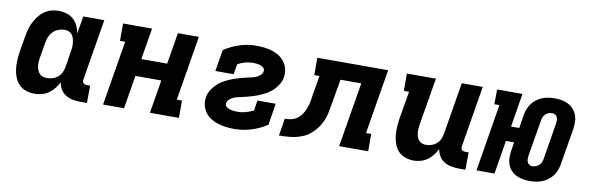

<svg xmlns="http://www.w3.org/2000/svg" viewBox="-42 -860 3685 1199"><g transform="rotate(10 1800.0 -260.0)"><path d="M196 8Q167 8 141 -0.5Q115 -9 97 -27.5Q79 -46 69 -71Q59 -96 55.5 -123Q52 -150 53.5 -178Q55 -206 59 -234L76 -334Q80 -357 86 -380Q92 -403 103 -424.5Q114 -446 129 -466Q144 -486 164 -500.5Q184 -515 207.5 -521.5Q231 -528 254 -528Q281 -528 306 -520.5Q331 -513 349 -496.5Q367 -480 378 -457Q389 -434 393 -409L412 -520H545L481 -133Q480 -127 481 -121Q482 -115 485.5 -110.5Q489 -106 495 -104Q501 -102 507 -102H529L528 8H488Q462 8 438 3.5Q414 -1 393.5 -13.5Q373 -26 360.5 -46Q348 -66 345 -91Q334 -70 319 -51Q304 -32 284 -18Q264 -4 241 2Q218 8 196 8ZM254 -102Q272 -102 289.5 -107Q307 -112 322 -124Q337 -136 345.5 -153.5Q354 -171 357 -188L373 -288Q376 -303 377 -317Q378 -331 376.5 -345Q375 -359 371.5 -372.5Q368 -386 360 -396.5Q352 -407 339 -412.5Q326 -418 312 -418Q293 -418 273 -410.5Q253 -403 238.5 -388Q224 -373 216.5 -354Q209 -335 206 -316L189 -216Q187 -203 186.5 -189.5Q186 -176 188 -163.5Q190 -151 194.5 -139.5Q199 -128 207.5 -119Q216 -110 228.5 -106Q241 -102 254 -102Z M629 0 697 -410H664V-520H848L815 -321H979L1012 -520H1145L1077 -110H1110V0H926L961 -211H797L762 0Z M1463 8Q1436 8 1410 5Q1384 2 1359.5 -5.5Q1335 -13 1313.5 -26Q1292 -39 1277.5 -58.5Q1263 -78 1256 -103.5Q1249 -129 1254 -156Q1256 -170 1261.5 -184Q1267 -198 1276 -210.5Q1285 -223 1295.5 -234Q1306 -245 1318 -254.5Q1330 -264 1343.5 -271.5Q1357 -279 1370.5 -285.5Q1384 -292 1398.5 -297Q1413 -302 1427 -306.5Q1441 -311 1455 -314.5Q1469 -318 1484 -321.5Q1499 -325 1513 -328Q1527 -331 1540.5 -336.5Q1554 -342 1566.5 -353Q1579 -364 1581 -378Q1583 -391 1574.5 -399.5Q1566 -408 1555 -412Q1544 -416 1531.5 -417.5Q1519 -419 1506 -419Q1482 -419 1457.5 -412.5Q1433 -406 1410 -393L1399 -328H1283L1306 -465Q1352 -495 1403.5 -511.5Q1455 -528 1506 -528Q1533 -528 1559 -525Q1585 -522 1609 -514.5Q1633 -507 1654 -493.5Q1675 -480 1689.5 -460.5Q1704 -441 1710 -416Q1716 -391 1712 -364Q1710 -350 1704 -336Q1698 -322 1689.5 -309.5Q1681 -297 1670.5 -286Q1660 -275 1647.5 -265.5Q1635 -256 1622 -248.5Q1609 -241 1595 -234.5Q1581 -228 1567.5 -223Q1554 -218 1539 -213.5Q1524 -209 1510 -205.5Q1496 -202 1482 -198.5Q1468 -195 1453.5 -192Q1439 -189 1425 -183.5Q1411 -178 1399 -167Q1387 -156 1384 -142Q1382 -129 1391 -120.5Q1400 -112 1412 -108Q1424 -104 1437 -102.5Q1450 -101 1463 -101Q1488 -101 1514 -108Q1540 -115 1564 -127L1574 -192H1690L1668 -55Q1621 -24 1568 -8Q1515 8 1463 8Z M1744 0 1762 -110Q1777 -110 1792.5 -112Q1808 -114 1822.5 -120.5Q1837 -127 1849 -138Q1861 -149 1870 -162.5Q1879 -176 1885 -190.5Q1891 -205 1895.5 -220Q1900 -235 1902.5 -250Q1905 -265 1907 -280L1929 -410H1896V-520H2345L2277 -110H2310V0H2126L2194 -410H2062L2037 -263Q2031 -227 2023.5 -191.5Q2016 -156 1998 -122.5Q1980 -89 1951 -61.5Q1922 -34 1887 -21Q1852 -8 1816 -4Q1780 0 1744 0Z M2600 8Q2572 8 2546 -1Q2520 -10 2502.5 -28.5Q2485 -47 2475.5 -72Q2466 -97 2463 -123.5Q2460 -150 2461.5 -178Q2463 -206 2467 -234L2497 -410H2464V-520H2648L2597 -216Q2595 -203 2594.5 -190Q2594 -177 2595.5 -164.5Q2597 -152 2601 -140.5Q2605 -129 2613 -120Q2621 -111 2633 -106.5Q2645 -102 2658 -102Q2675 -102 2692.5 -107.5Q2710 -113 2724 -125Q2738 -137 2746 -154Q2754 -171 2757 -188L2812 -520H2945L2881 -133Q2880 -127 2881 -121Q2882 -115 2885.5 -110.5Q2889 -106 2895 -104Q2901 -102 2907 -102H2929L2928 8H2888Q2863 8 2838.5 3.5Q2814 -1 2794 -13Q2774 -25 2761 -45.5Q2748 -66 2745 -90Q2734 -70 2719.5 -51Q2705 -32 2686 -18.5Q2667 -5 2644 1.5Q2621 8 2600 8Z M3336 8Q3313 8 3290.5 4Q3268 0 3248.5 -10Q3229 -20 3214.5 -36.5Q3200 -53 3193 -73.5Q3186 -94 3186 -117.5Q3186 -141 3190 -164L3198 -213H3146L3111 0H2997L3067 -426H3035L3036 -520H3197L3162 -307H3214L3227 -390Q3230 -409 3237 -428Q3244 -447 3256.5 -464Q3269 -481 3286 -494Q3303 -507 3322 -514.5Q3341 -522 3361 -525Q3381 -528 3400 -528Q3423 -528 3445.5 -524Q3468 -520 3487 -510Q3506 -500 3520.5 -483.5Q3535 -467 3542.5 -446.5Q3550 -426 3550 -402.5Q3550 -379 3547 -356L3509 -130Q3506 -111 3499 -92Q3492 -73 3479.5 -56Q3467 -39 3450 -26Q3433 -13 3414 -5.5Q3395 2 3375 5Q3355 8 3336 8ZM3336 -86Q3347 -86 3358.5 -90.5Q3370 -95 3378.5 -103.5Q3387 -112 3391.5 -123Q3396 -134 3398 -146L3435 -372Q3437 -382 3437 -393Q3437 -404 3433 -413.5Q3429 -423 3420 -428.5Q3411 -434 3400 -434Q3389 -434 3377.5 -429.5Q3366 -425 3357.5 -416.5Q3349 -408 3345 -397Q3341 -386 3339 -374L3301 -148Q3300 -138 3299.5 -127Q3299 -116 3303.5 -106.5Q3308 -97 3316.5 -91.5Q3325 -86 3336 -86Z"/></g></svg>

Font: Iosevka HT Extrabold Extended
Style: Italic
Weight: 800
Width: 7
Italic angle: -9°
Monospace: yes
Designer: Belleve Invis
Foundry: Belleve Invis
Version: Version 32.3.0; ttfautohint (v1.8.4)